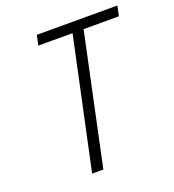

<svg xmlns="http://www.w3.org/2000/svg" viewBox="-129 -800 815 900"><g transform="rotate(-20 279.0 -350.0)"><path d="M371 -650H547L558 -700H156L145 -650H316L177 0H233Z"/></g></svg>

Font: Advent Pro
Style: Italic
Weight: 400
Italic angle: -12°
Designer: VivaRado, Andreas Kalpakidis
Foundry: VivaRado, Andreas Kalpakidis
Version: Version 3.000